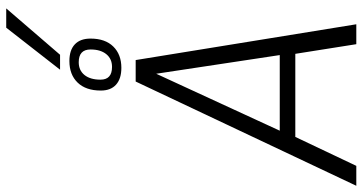

<svg xmlns="http://www.w3.org/2000/svg" viewBox="-323 -871 1165 617"><g transform="rotate(-90 259.5 -562.5)"><path d="M-29 0 306 -709H375L490 0H426L395 -196H128L35 0ZM148 -246H391L331 -643ZM350 -755Q315 -755 296 -772Q277 -789 277 -821Q277 -869 302.5 -895.5Q328 -922 372 -922Q407 -922 425.5 -904.5Q444 -887 444 -854Q444 -807 418.5 -781Q393 -755 350 -755ZM353 -785Q379 -785 394 -803.5Q409 -822 409 -854Q409 -892 368 -892Q342 -892 327 -873.5Q312 -855 312 -822Q312 -785 353 -785ZM344 -952 479 -1125H541L392 -952Z"/></g></svg>

Font: Georama ExtraCondensed Thin Light
Style: Italic
Weight: 300
Italic angle: -9°
Version: Version 1.001